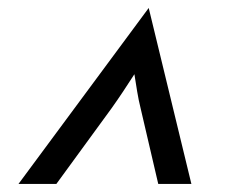

<svg xmlns="http://www.w3.org/2000/svg" viewBox="-20 -578 561 475"><path d="M25.7 -122.9 347.9 -558.3 453.5 -122.9H371.5L327.8 -310.4Q322.9 -329.9 319.4 -351.4Q316 -372.9 312.5 -394.4Q298.6 -372.9 284.4 -351.4Q270.1 -329.9 256.2 -310.4L119.4 -122.9Z"/></svg>

Font: Afacad Medium
Style: Italic
Weight: 500
Italic angle: -14°
Designer: Kristian Moeller
Foundry: Dicotype
Version: Version 1.000; ttfautohint (v1.8.4.7-5d5b)